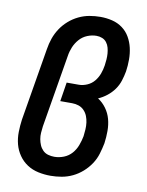

<svg xmlns="http://www.w3.org/2000/svg" viewBox="-85 -804 669 873"><g transform="rotate(10 250.0 -367.5)"><path d="M209 8Q180 8 152 2Q124 -4 101 -19Q78 -34 62 -57Q46 -80 39 -107Q32 -134 32.5 -163Q33 -192 37 -221L93 -556Q97 -582 105.5 -606.5Q114 -631 128.5 -653Q143 -675 163.5 -693Q184 -711 208 -722.5Q232 -734 257.5 -738.5Q283 -743 308 -743Q336 -743 362.5 -736.5Q389 -730 410 -714.5Q431 -699 444 -676.5Q457 -654 463 -628Q469 -602 469 -574Q469 -546 465 -519Q461 -497 454 -475Q447 -453 433.5 -434Q420 -415 401 -400Q382 -385 361 -376Q383 -362 399 -340Q415 -318 422 -292Q429 -266 429 -237.5Q429 -209 425 -180Q420 -155 412.5 -130Q405 -105 390 -82.5Q375 -60 354.5 -42Q334 -24 310 -12.5Q286 -1 260 3.5Q234 8 209 8ZM211 -80Q211 -80 211 -80Q211 -80 211 -80Q233 -80 254.5 -88.5Q276 -97 291 -114Q306 -131 314 -152.5Q322 -174 326 -195Q328 -211 329 -227Q330 -243 328 -258.5Q326 -274 320.5 -288Q315 -302 304.5 -313Q294 -324 279.5 -329Q265 -334 249 -334H194L208 -422H264Q283 -422 302.5 -430.5Q322 -439 335 -455Q348 -471 355 -490Q362 -509 365 -529Q367 -543 368 -557Q369 -571 368 -584.5Q367 -598 363.5 -611Q360 -624 352 -634.5Q344 -645 331.5 -650Q319 -655 305 -655Q284 -655 263 -646.5Q242 -638 227 -621Q212 -604 203.5 -583.5Q195 -563 192 -542L136 -207Q134 -192 133 -177Q132 -162 134.5 -148Q137 -134 142.5 -121Q148 -108 158 -98Q168 -88 182 -84Q196 -80 211 -80Z"/></g></svg>

Font: Iosevka Slab Semibold
Style: Italic
Weight: 600
Italic angle: -9°
Monospace: yes
Designer: Belleve Invis
Foundry: Belleve Invis
Version: Version 11.1.1; ttfautohint (v1.8.3)